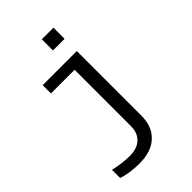

<svg xmlns="http://www.w3.org/2000/svg" viewBox="-270 -829 1140 1140"><g transform="rotate(-45 300.0 -259.0)"><path d="M408.2 13.7Q408.2 105 353.5 156.2Q298.8 207.5 197.8 207.5Q159.2 207.5 119.1 201.2Q79.1 194.8 57.1 186.5V118.2Q130.4 134.8 190.4 134.8Q252.9 134.8 286.6 102.5Q320.3 70.3 320.3 12.2V-459H121.6V-528.3H408.2ZM310.5 -630.9V-724.6H408.2V-630.9Z"/></g></svg>

Font: Courier New
Style: Regular
Weight: 400
Designer: Steve Matteson
Foundry: Ascender Corporation
Version: Version 2.00.3